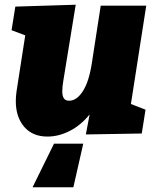

<svg xmlns="http://www.w3.org/2000/svg" viewBox="-20 -564 664 814"><path d="M600 -540 535 -123 597 -99 581 2 344 6 360 -79Q323 -33 276 -9Q229 15 181 15Q118 15 82.5 -26.5Q47 -68 47 -135Q47 -155 50 -176L87 -414L29 -436L45 -536L301 -544L249 -225Q244 -197 244 -177Q244 -158 250.5 -147.5Q257 -137 273 -137Q305 -137 331 -177Q357 -217 369 -294L407 -540ZM291 230H118L209 45H333Z"/></svg>

Font: Bitter Pro Black
Style: Italic
Weight: 900
Italic angle: -9°
Designer: Sol Matas, and Bitter project Authors
Foundry: Sol Matas
Version: Version 1.010